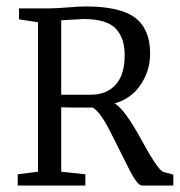

<svg xmlns="http://www.w3.org/2000/svg" viewBox="-20 -576 558 596"><path d="M35 0V-35L98 -43V-507L39 -516V-550H134Q154 -550 190.5 -553Q227 -556 246 -556Q354 -556 400 -520.5Q446 -485 446 -410Q446 -357 417 -313.5Q388 -270 336 -255Q368 -236 419.5 -141Q471 -46 488 -42L518 -34V0H421Q406 0 379.5 -53.5Q353 -107 322 -168Q291 -229 268 -242Q183 -242 170 -243V-43L245 -35V0ZM170 -282Q180 -282 198.5 -282Q217 -282 237.5 -282Q258 -282 262 -282Q311 -282 339 -313Q367 -344 367 -405Q367 -459 338.5 -488Q310 -517 239 -517Q234 -517 170 -513Z"/></svg>

Font: Aikya
Style: Regular
Weight: 400
Designer: Neelakash Kshetrimayum (Latin subset based on Merriweather by Eben Sorkin)
Foundry: Brand New Type
Version: Version 1.00 b005